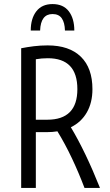

<svg xmlns="http://www.w3.org/2000/svg" viewBox="-20 -923 540 943"><path d="M84 0V-686Q114 -692 146.5 -696Q179 -700 214 -700Q320 -700 377 -644.5Q434 -589 434 -485Q434 -419 406.5 -371Q379 -323 328 -298Q400 -178 471 0H395Q367 -74 333.5 -145Q300 -216 262 -278Q251 -276 237 -275Q223 -274 210 -274H156V0ZM156 -335H212Q360 -335 360 -485Q360 -637 215 -637Q184 -637 156 -632ZM131 -773Q131 -832 158.5 -867.5Q186 -903 238 -903Q291 -903 318 -867.5Q345 -832 345 -773H299Q298 -812 283.5 -833Q269 -854 238 -854Q180 -854 177 -773Z"/></svg>

Font: Ubuntu Sans Condensed
Style: Regular
Weight: 400
Width: 3
Designer: Dalton Maag Ltd
Foundry: Dalton Maag Ltd
Version: Version 1.006; ttfautohint (v1.8.4.7-5d5b)